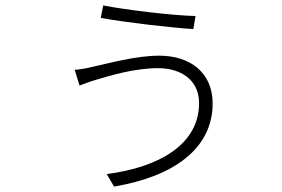

<svg xmlns="http://www.w3.org/2000/svg" viewBox="-20 -643 1040 707"><path d="M713 -263C713 -112 567 -27 373 -2L400 44C620 7 763 -96 763 -262C763 -376 680 -438 566 -438C480 -438 377 -409 321 -397C301 -392 275 -387 255 -386L273 -328C286 -333 309 -342 333 -349C387 -365 475 -392 563 -392C639 -392 713 -354 713 -263ZM360 -623 351 -577C438 -561 618 -540 692 -536L700 -584C615 -586 447 -606 360 -623Z"/></svg>

Font: Noto Sans CJK Light
Style: Regular
Weight: 300
Designer: Ryoko NISHIZUKA (kana & ideographs); Paul D. Hunt (Latin, Greek & Cyrillic); Wenlong ZHANG (bopomofo); Sandoll Communica
Foundry: Adobe Systems Incorporated
Version: Version 1.000;PS 1;hotconv 1.0.78;makeotf.lib2.5.61930